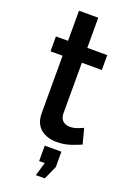

<svg xmlns="http://www.w3.org/2000/svg" viewBox="-170 -756 707 1030"><g transform="rotate(20 183.5 -241.0)"><path d="M177 213 200 136H168V48H263V136L228 213ZM357 -27Q336 -17 299 -4.5Q262 8 220 8Q194 8 171 1Q148 -6 130.5 -20Q113 -34 103 -56.5Q93 -79 93 -111V-438H24V-523H93V-695H203V-523H317V-438H203V-146Q205 -118 220.5 -105.5Q236 -93 259 -93Q282 -93 303 -101Q324 -109 334 -114Z"/></g></svg>

Font: Oxford Sans SemiBold
Style: Regular
Weight: 600
Designer: Matt McInerney, Pablo Impallari, Rodrigo Fuenzalida
Foundry: Matt McInerney, Pablo Impallari, Rodrigo Fuenzalida
Version: Version 3.000g; ttfautohint (v1.5) -l 8 -r 28 -G 28 -x 14 -D